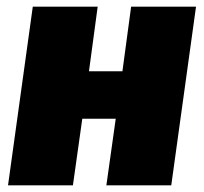

<svg xmlns="http://www.w3.org/2000/svg" viewBox="-20 -554 610 574"><path d="M326 -199H226L198 0H4L78 -534H272L246 -341H346L372 -534H566L492 0H298Z"/></svg>

Font: FiraGO Heavy
Style: Italic
Weight: 900
Italic angle: -8°
Designer: bBox Type GmbH
Foundry: bBox Type GmbH
Version: Version 1.001